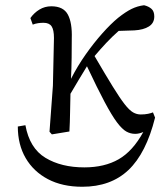

<svg xmlns="http://www.w3.org/2000/svg" viewBox="-20 -502 636 733"><path d="M178 11 169 1 182 -175 186 -357Q186 -388 177 -401.5Q168 -415 146 -415Q136 -415 125.5 -413.5Q115 -412 105 -408L96 -433Q110 -453 130.5 -465.5Q151 -478 176 -478Q222 -478 239 -446.5Q256 -415 254 -355Q254 -322 253.5 -281.5Q253 -241 251 -201Q276 -250 307 -294Q338 -338 370.5 -374.5Q403 -411 431 -434Q460 -457 482.5 -468Q505 -479 530 -482Q547 -478 558 -468.5Q569 -459 569 -439Q569 -414 548.5 -401Q528 -388 493 -386L433 -384Q408 -362 385.5 -338Q363 -314 341 -288Q383 -216 410.5 -171.5Q438 -127 456 -104Q474 -81 488 -73Q502 -65 517 -65Q533 -65 545 -67.5Q557 -70 564 -73L572 -53Q538 83 470.5 147Q403 211 294 211Q218 211 163 182Q108 153 78 101.5Q48 50 48 -19L77 -24Q93 64 153.5 100.5Q214 137 302 137Q379 137 433 106Q487 75 527 2Q511 9 496 9Q478 9 462 0Q446 -9 426.5 -35Q407 -61 379.5 -112.5Q352 -164 312 -249Q296 -223 281 -198Q266 -173 249 -144Q248 -108 247.5 -72Q247 -36 245 0Z"/></svg>

Font: Source Serif 4 Subhead
Style: Regular
Weight: 400
Designer: Frank Grießhammer
Foundry: Adobe Systems Incorporated
Version: Version 4.004;hotconv 1.0.117;makeotfexe 2.5.65602